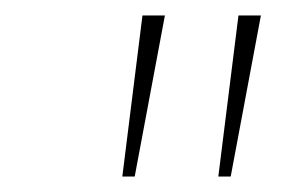

<svg xmlns="http://www.w3.org/2000/svg" viewBox="-20 -782 363 248"><path d="M138 -554 164 -762H193L154 -554ZM262 -554 288 -762H317L278 -554Z"/></svg>

Font: Bitter Thin
Style: Italic
Weight: 100
Italic angle: -9°
Designer: Sol Matas, and Bitter project Authors
Foundry: Sol Matas
Version: Version 2.002